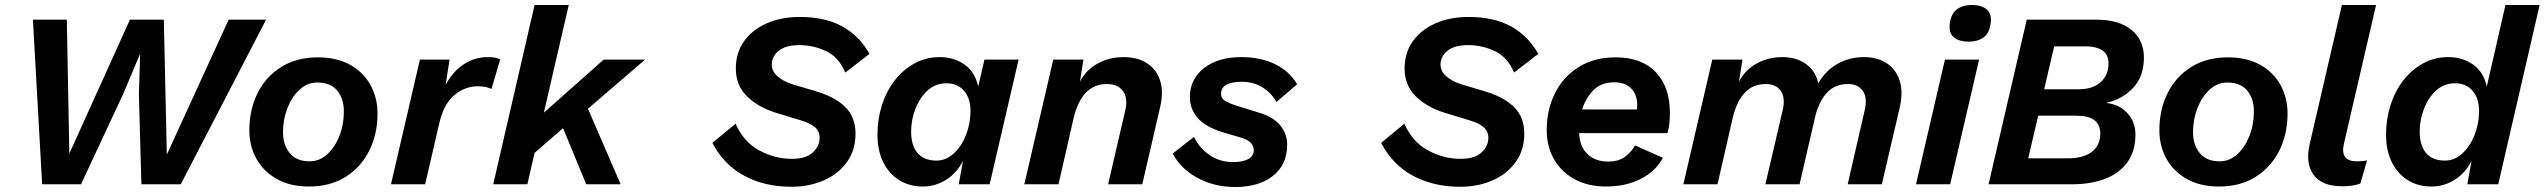

<svg xmlns="http://www.w3.org/2000/svg" viewBox="-20 -739 10205 770"><path d="M149 0 112 -660H248L258 -123L501 -660H637L649 -119L897 -660H1047L705 0H547L537 -360L542 -519H540L473 -360L305 0Z M1219 9Q1144 9 1090.5 -21Q1037 -51 1008.5 -102Q980 -153 980 -217Q980 -299 1013 -365.5Q1046 -432 1108 -470.5Q1170 -509 1255 -509Q1330 -509 1383.5 -479.5Q1437 -450 1465.5 -398.5Q1494 -347 1494 -284Q1494 -201 1461 -135Q1428 -69 1366.5 -30Q1305 9 1219 9ZM1222 -92Q1261 -92 1292 -120Q1323 -148 1341 -193.5Q1359 -239 1359 -292Q1359 -343 1332.5 -375.5Q1306 -408 1252 -408Q1213 -408 1182 -380Q1151 -352 1133 -306.5Q1115 -261 1115 -209Q1115 -158 1142 -125Q1169 -92 1222 -92Z M1548 0 1664 -500H1783L1767 -398Q1794 -450 1838 -480Q1882 -510 1937 -510Q1968 -510 1986 -501L1951 -382Q1942 -387 1928.5 -390Q1915 -393 1896 -393Q1845 -393 1802.5 -358Q1760 -323 1742 -246L1685 0Z M2261 -719 2161 -287 2401 -500H2567L2338 -303L2469 0H2331L2238 -225L2124 -126L2095 0H1958L2124 -719Z M3154 10Q3046 10 2964 -34.5Q2882 -79 2837 -166L2930 -243Q2962 -170 3024.5 -136Q3087 -102 3156 -102Q3212 -102 3239.5 -127.5Q3267 -153 3267 -186Q3267 -212 3248.5 -228.5Q3230 -245 3193 -256L3091 -287Q3020 -309 2975.5 -353Q2931 -397 2931 -464Q2931 -527 2963.5 -573Q2996 -619 3054 -645Q3112 -671 3188 -671Q3289 -671 3358 -633Q3427 -595 3467 -523L3370 -448Q3344 -510 3293 -534Q3242 -558 3186 -558Q3130 -558 3102.5 -535Q3075 -512 3075 -480Q3075 -454 3097 -434Q3119 -414 3155 -402L3262 -370Q3336 -346 3373.5 -306Q3411 -266 3411 -203Q3411 -137 3376.5 -89Q3342 -41 3283.5 -15.5Q3225 10 3154 10Z M3681 9Q3628 9 3587 -16Q3546 -41 3522.5 -88Q3499 -135 3499 -199Q3499 -260 3516.5 -316Q3534 -372 3567.5 -415.5Q3601 -459 3647 -484.5Q3693 -510 3749 -510Q3805 -510 3847.5 -480.5Q3890 -451 3903 -392L3928 -500H4065L3949 0H3825L3842 -94Q3818 -46 3775 -18.5Q3732 9 3681 9ZM3736 -95Q3774 -95 3805 -123.5Q3836 -152 3854 -197.5Q3872 -243 3872 -294Q3872 -345 3846 -375Q3820 -405 3776 -405Q3732 -405 3700.5 -376.5Q3669 -348 3651.5 -303.5Q3634 -259 3634 -211Q3634 -156 3659.5 -125.5Q3685 -95 3736 -95Z M4088 0 4204 -500H4325L4311 -412Q4337 -460 4383.5 -485Q4430 -510 4486 -510Q4541 -510 4579 -486Q4617 -462 4632 -417.5Q4647 -373 4633 -311L4561 0H4424L4493 -297Q4504 -346 4483.5 -374Q4463 -402 4419 -402Q4368 -402 4335 -367.5Q4302 -333 4286 -267L4225 0Z M4934 11Q4851 11 4783.5 -25Q4716 -61 4683 -123L4768 -190Q4791 -144 4832 -116.5Q4873 -89 4925 -89Q4964 -89 4986 -101Q5008 -113 5008 -137Q5008 -172 4957 -187L4886 -208Q4816 -229 4784 -265Q4752 -301 4752 -350Q4752 -421 4808 -465.5Q4864 -510 4959 -510Q5035 -510 5093 -482Q5151 -454 5182 -401L5099 -330Q5080 -365 5044 -388Q5008 -411 4961 -411Q4877 -411 4877 -363Q4877 -343 4895.5 -333Q4914 -323 4936 -316L5033 -286Q5086 -270 5114 -236.5Q5142 -203 5142 -158Q5142 -79 5085.5 -34Q5029 11 4934 11Z M5836 10Q5728 10 5646 -34.5Q5564 -79 5519 -166L5612 -243Q5644 -170 5706.5 -136Q5769 -102 5838 -102Q5894 -102 5921.5 -127.5Q5949 -153 5949 -186Q5949 -212 5930.5 -228.5Q5912 -245 5875 -256L5773 -287Q5702 -309 5657.5 -353Q5613 -397 5613 -464Q5613 -527 5645.5 -573Q5678 -619 5736 -645Q5794 -671 5870 -671Q5971 -671 6040 -633Q6109 -595 6149 -523L6052 -448Q6026 -510 5975 -534Q5924 -558 5868 -558Q5812 -558 5784.5 -535Q5757 -512 5757 -480Q5757 -454 5779 -434Q5801 -414 5837 -402L5944 -370Q6018 -346 6055.5 -306Q6093 -266 6093 -203Q6093 -137 6058.5 -89Q6024 -41 5965.5 -15.5Q5907 10 5836 10Z M6421 9Q6349 9 6295.5 -20Q6242 -49 6212.5 -100Q6183 -151 6183 -217Q6183 -299 6216 -365Q6249 -431 6311 -470Q6373 -509 6460 -509Q6564 -509 6620.5 -449.5Q6677 -390 6677 -286Q6677 -266 6675 -245.5Q6673 -225 6667 -205H6313Q6315 -151 6346.5 -121Q6378 -91 6429 -91Q6470 -91 6496 -109.5Q6522 -128 6537 -156L6649 -106Q6620 -52 6560 -21.5Q6500 9 6421 9ZM6456 -409Q6401 -409 6370 -377Q6339 -345 6325 -300H6545Q6546 -307 6546 -316Q6546 -360 6521.5 -384.5Q6497 -409 6456 -409Z M6731 0 6847 -500H6968L6954 -412Q6980 -460 7026 -485Q7072 -510 7128 -510Q7184 -510 7222.5 -482.5Q7261 -455 7272 -405Q7302 -457 7350 -483.5Q7398 -510 7455 -510Q7508 -510 7545.5 -486Q7583 -462 7598 -417Q7613 -372 7599 -309L7527 0H7390L7458 -296Q7470 -346 7451 -374Q7432 -402 7391 -402Q7342 -402 7310.5 -371Q7279 -340 7262 -281L7197 0H7060L7129 -296Q7141 -346 7122 -374Q7103 -402 7061 -402Q7010 -402 6977.5 -367.5Q6945 -333 6929 -267L6868 0Z M7874 -572Q7838 -572 7817 -588.5Q7796 -605 7799 -639Q7802 -680 7825.5 -699.5Q7849 -719 7888 -719Q7926 -719 7946.5 -702Q7967 -685 7964 -653Q7961 -610 7937.5 -591Q7914 -572 7874 -572ZM7917 -500 7801 0H7664L7780 -500Z M7955 0 8108 -660H8389Q8478 -660 8528 -619Q8578 -578 8578 -508Q8578 -433 8535 -387Q8492 -341 8428 -327V-326Q8480 -320 8512 -285Q8544 -250 8544 -200Q8544 -133 8512 -88.5Q8480 -44 8422.5 -22Q8365 0 8290 0ZM8178 -381H8316Q8373 -381 8404.5 -409.5Q8436 -438 8436 -484Q8436 -521 8411 -537Q8386 -553 8347 -553H8218ZM8114 -104H8271Q8335 -104 8369 -130Q8403 -156 8403 -203Q8403 -275 8309 -275H8154Z M8879 9Q8804 9 8750.5 -21Q8697 -51 8668.5 -102Q8640 -153 8640 -217Q8640 -299 8673 -365.5Q8706 -432 8768 -470.5Q8830 -509 8915 -509Q8990 -509 9043.5 -479.5Q9097 -450 9125.5 -398.5Q9154 -347 9154 -284Q9154 -201 9121 -135Q9088 -69 9026.5 -30Q8965 9 8879 9ZM8882 -92Q8921 -92 8952 -120Q8983 -148 9001 -193.5Q9019 -239 9019 -292Q9019 -343 8992.5 -375.5Q8966 -408 8912 -408Q8873 -408 8842 -380Q8811 -352 8793 -306.5Q8775 -261 8775 -209Q8775 -158 8802 -125Q8829 -92 8882 -92Z M9373 8Q9291 8 9258 -38.5Q9225 -85 9243 -162L9372 -719H9509L9380 -162Q9364 -92 9432 -92Q9458 -92 9473 -96L9446 -3Q9417 8 9373 8Z M9731 9Q9678 9 9637 -16Q9596 -41 9572.5 -88Q9549 -135 9549 -199Q9549 -260 9566.5 -316Q9584 -372 9617.5 -415.5Q9651 -459 9697 -484.5Q9743 -510 9799 -510Q9855 -510 9897.5 -480.5Q9940 -451 9953 -392L10028 -719H10165L9999 0H9875L9892 -94Q9868 -46 9825 -18.5Q9782 9 9731 9ZM9785 -95Q9824 -95 9855 -123.5Q9886 -152 9904 -197.5Q9922 -243 9922 -294Q9922 -345 9896 -375Q9870 -405 9826 -405Q9782 -405 9750.5 -376.5Q9719 -348 9701.5 -303.5Q9684 -259 9684 -211Q9684 -156 9709.5 -125.5Q9735 -95 9785 -95Z"/></svg>

Font: Work Sans SemiBold
Style: Italic
Weight: 600
Italic angle: -13°
Designer: Wei Huang
Foundry: Wei Huang
Version: Version 2.012; ttfautohint (v1.8.3)